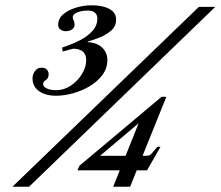

<svg xmlns="http://www.w3.org/2000/svg" viewBox="-20 -706 834 726"><path d="M408 0 511 -257 541 -271 349 -109 344 -117H532Q543 -117 548 -120.5Q553 -124 560 -133L575 -151H587L536 -62H273L280 -79L591 -340H609L472 0ZM27 0 732 -680H794L90 0ZM192 -344Q152 -344 127.5 -361.5Q103 -379 103 -410Q103 -424 112 -437Q121 -450 136 -450Q152 -450 158 -442Q164 -434 164 -426Q164 -410 153.5 -403.5Q143 -397 143 -388Q143 -378 157 -371.5Q171 -365 192 -365Q222 -365 247.5 -382Q273 -399 289.5 -425.5Q306 -452 306 -479Q306 -498 295 -509.5Q284 -521 257 -522L217 -511L215 -526L240 -535Q262 -543 286.5 -556Q311 -569 329.5 -589Q348 -609 348 -636Q348 -650 339 -658Q330 -666 313 -666Q289 -666 272 -659Q255 -652 255 -641Q255 -634 258.5 -628.5Q262 -623 262 -612Q262 -601 252 -594.5Q242 -588 229 -588Q218 -588 209 -594Q200 -600 200 -612Q200 -636 219 -652Q238 -668 267 -677Q296 -686 327 -686Q367 -686 393 -672.5Q419 -659 419 -632Q419 -607 401 -591Q383 -575 358.5 -565Q334 -555 312 -549L311 -547Q349 -544 367.5 -525Q386 -506 386 -479Q386 -448 367.5 -423Q349 -398 320 -380.5Q291 -363 257 -353.5Q223 -344 192 -344Z"/></svg>

Font: Ibarra Real Nova Medium
Style: Italic
Weight: 500
Italic angle: -22°
Designer: Jose Maria Ribagorda & Octavio Pardo
Foundry: Octavio Pardo
Version: Version 2.000